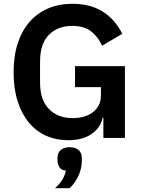

<svg xmlns="http://www.w3.org/2000/svg" viewBox="-20 -730 752 1016"><path d="M527 -108H523Q514 -57 466.5 -22.5Q419 12 340 12Q278 12 225.5 -11Q173 -34 134.5 -79.5Q96 -125 74 -192Q52 -259 52 -347Q52 -435 74.5 -502.5Q97 -570 138 -616Q179 -662 236 -686Q293 -710 363 -710Q457 -710 523 -669Q589 -628 627 -551L520 -488Q501 -533 463.5 -563Q426 -593 363 -593Q285 -593 238.5 -545.5Q192 -498 192 -405V-293Q192 -201 239 -153Q286 -105 365 -105Q396 -105 423 -112.5Q450 -120 470 -135Q490 -150 502 -172Q514 -194 514 -224V-269H377V-380H641V0H527ZM348 49Q379 49 396 64Q413 79 413 107V120Q413 163 394 202.5Q375 242 348 266H271Q295 244 308.5 223Q322 202 329 173Q304 171 294 154Q284 137 284 117V107Q284 79 301 64Q318 49 348 49Z"/></svg>

Font: IBM Plex Sans SmBld
Style: Regular
Weight: 600
Designer: Mike Abbink, Paul van der Laan, Pieter van Rosmalen
Foundry: Bold Monday
Version: Version 3.005